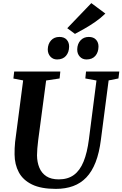

<svg xmlns="http://www.w3.org/2000/svg" viewBox="-20 -1202 786 1232"><path d="M677 -686 627.5 -306Q617 -221.5 593.5 -161.2Q570 -101 533.8 -63.2Q497.5 -25.5 448.8 -7.8Q400 10 338.5 10Q243.5 10 185.5 -18.2Q127.5 -46.5 100.8 -96.5Q74 -146.5 73.5 -211Q73.5 -230 74 -250Q74.5 -270 77 -291.5L128.5 -686L66 -698L71 -743H367L362.5 -698.5L276 -685.5L225 -302Q221.5 -274 219.5 -249Q217.5 -224 217.5 -205Q218 -161 232.5 -126Q247 -91 277.5 -71Q308 -51 357 -51Q415.5 -51 454.2 -79.5Q493 -108 516.2 -165Q539.5 -222 550.5 -308L599 -685.5L527.5 -698.5L532 -743H745.5L740 -698.5ZM346 -820.5Q320 -820.5 303.2 -839Q286.5 -857.5 286.5 -885.5Q287.5 -921 307.8 -943Q328 -965 361 -965Q392.5 -965 408.2 -947Q424 -929 423.5 -902.5Q423 -866.5 403.2 -843.5Q383.5 -820.5 346 -820.5ZM535 -820.5Q508.5 -820.5 491.8 -839Q475 -857.5 475.5 -885.5Q476.5 -921 496.8 -943Q517 -965 549.5 -965Q580.5 -965 596.5 -947Q612.5 -929 612 -902.5Q611.5 -866.5 591.8 -843.5Q572 -820.5 535 -820.5ZM461 -984.5 411.5 -1021 566 -1182 656 -1115Q627 -1086.5 591.8 -1062Q556.5 -1037.5 522.2 -1018.2Q488 -999 461 -984.5Z"/></svg>

Font: Merriweather 36pt
Style: Bold Italic
Weight: 700
Italic angle: -7.8°
Version: Version 2.101